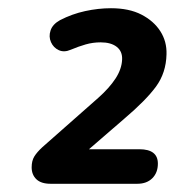

<svg xmlns="http://www.w3.org/2000/svg" viewBox="-20 -729 425 467"><path d="M103 -282Q80 -282 68.5 -293Q57 -304 57 -322Q57 -338 63.5 -348.5Q70 -359 83 -371L219 -491Q246 -515 261 -538Q276 -561 277 -584Q278 -604 264 -615Q250 -626 225 -626Q206 -626 188.5 -621Q171 -616 152 -608Q136 -601 123 -607Q110 -613 104 -626.5Q98 -640 103 -655Q108 -670 126 -680Q155 -695 187 -702Q219 -709 250 -709Q294 -709 324 -693.5Q354 -678 370 -653Q386 -628 385 -597Q384 -552 359.5 -518.5Q335 -485 282 -440L164 -338L163 -366H319Q364 -366 364 -331Q364 -309 350.5 -295.5Q337 -282 314 -282Z"/></svg>

Font: Nunito ExtraLight
Style: Bold Italic
Weight: 700
Italic angle: -9°
Version: Version 3.602